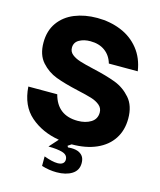

<svg xmlns="http://www.w3.org/2000/svg" viewBox="-140 -879 992 1187"><g transform="rotate(15 356.0 -285.5)"><path d="M382 17Q376 22 360 32L365 41Q372 40 385 40Q420 40 440 52Q457 62 464.5 77Q472 92 472 114Q472 160 434 184Q396 208 336 208Q288 208 240 193V132Q294 152 327 152Q349 152 360.5 143Q372 134 372 118Q372 88 338.5 77.5Q305 67 247 67L298 10Q189 -8 114 -73Q39 -138 31 -259H216Q249 -133 380 -133Q430 -133 464.5 -154.5Q499 -176 499 -218Q499 -246 477.5 -264Q456 -282 423.5 -292Q391 -302 332 -315Q243 -335 187.5 -356Q132 -377 91.5 -422.5Q51 -468 51 -546Q51 -622 88.5 -674.5Q126 -727 190 -753Q254 -779 334 -779Q416 -779 486 -750.5Q556 -722 602 -664.5Q648 -607 660 -525H475Q461 -574 423.5 -601.5Q386 -629 330 -629Q288 -629 258.5 -612Q229 -595 229 -561Q229 -535 249.5 -518.5Q270 -502 301.5 -492Q333 -482 390 -469Q479 -449 537 -427Q595 -405 637 -357Q679 -309 679 -227Q679 -152 643 -97Q607 -42 540 -12.5Q473 17 382 17Z"/></g></svg>

Font: Open Sauce One Black
Style: Regular
Weight: 900
Designer: Alfredo Marco Pradil
Foundry: Creative Sauce Fz LLC
Version: Version 1.477